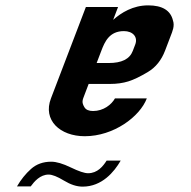

<svg xmlns="http://www.w3.org/2000/svg" viewBox="-20 -690 711 716"><path d="M402 -616 420.3 -664H300.3L170 -323C138.9 -241.8 203.7 -182 296.1 -182C403.5 -182 501.3 -254.5 527.5 -323H408.7C395.7 -299.7 365.8 -276 327 -276C311.2 -276 300.5 -280.7 294.9 -290C283.5 -309 287.5 -316.5 295 -336L310.6 -377H390.6C415.6 -377 438.3 -380.2 458.6 -386.5C479 -392.8 503.5 -404.7 532.2 -422C560.9 -439.3 582 -465.7 595.5 -501L616.1 -555C623.3 -573.7 632.1 -593.3 624.9 -614C615.9 -651.3 585.1 -670 532.6 -670C475.9 -670 432.3 -642.8 402 -616ZM385.4 -455H340.4L358 -501C370.8 -534.6 388 -574 442.2 -574C475.4 -574 495.1 -552.1 484.3 -524L475.1 -500C463.3 -469.1 433.1 -455 385.4 -455ZM161.5 -39C174.8 -39 193.8 -31.5 218.5 -16.5C243.2 -1.5 266.3 6 288 6C360.2 6 405.6 -48.7 430.1 -91H377.6C364.3 -70.1 343.6 -44 308.4 -44C295 -44 273.6 -51.2 244.1 -65.5C214.6 -79.8 190.2 -87 171 -87C141 -87 115.9 -78 95.7 -60C75.5 -42 58.1 -20.3 43.4 5H94.6C107.9 -13.2 129.7 -39 161.5 -39Z"/></svg>

Font: Din Kursivschrift
Style: Extended Italic
Weight: 400
Version: Version 1.089